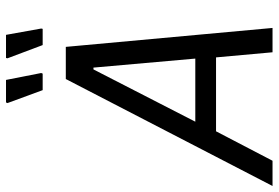

<svg xmlns="http://www.w3.org/2000/svg" viewBox="-191 -763 927 639"><g transform="rotate(-90 272.5 -443.5)"><path d="M-27 0 329 -688H436L499 0H418L401 -188H155L57 0ZM187 -257H397L367 -596H361ZM347 -765H292L249 -882L251 -887H326L349 -770ZM496 -765H442L398 -882L399 -887H476L497 -770Z"/></g></svg>

Font: Saira SemiCondensed
Style: Italic
Weight: 400
Width: 4
Italic angle: -12°
Designer: Hector Gatti with collaboration of the Omnibus-Type team
Foundry: Omnibus-Type
Version: Version 1.101